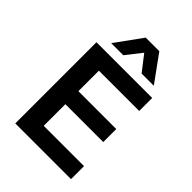

<svg xmlns="http://www.w3.org/2000/svg" viewBox="-265 -1059 1179 1179"><g transform="rotate(45 324.5 -469.5)"><path d="M93 0V-705H577V-592H227V-414H556V-301H227V-113H577V0ZM161 -765 287 -939H405L531 -765H425L346 -867L266 -765Z"/></g></svg>

Font: Nunito Sans 8pt
Style: Bold
Weight: 700
Version: Version 3.101;gftools[0.9.27]